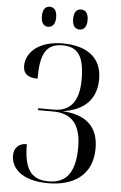

<svg xmlns="http://www.w3.org/2000/svg" viewBox="-61 -952 632 1004"><g transform="rotate(5 255.0 -450.0)"><path d="M324 -805C345 -805 362 -820 362 -857C362 -896 345 -910 324 -910C302 -910 286 -896 286 -857C286 -820 302 -805 324 -805ZM159 -805C180 -805 197 -820 197 -857C197 -896 180 -910 159 -910C138 -910 122 -896 122 -857C122 -820 138 -805 159 -805ZM230 10C366 10 462 -54 462 -193C462 -311 392 -365 273 -372C390 -388 449 -453 449 -556C449 -674 363 -725 243 -725C108 -725 52 -653 52 -591C52 -547 80 -530 128 -530C128 -645 148 -715 243 -715C327 -715 358 -663 358 -545C358 -434 315 -376 227 -376H145V-366H224C321 -366 371 -311 371 -191C371 -51 319 0 231 0C135 0 102 -61 102 -184C60 -184 35 -159 35 -118C35 -56 88 10 230 10Z"/></g></svg>

Font: Noto Serif Display Condensed
Style: Regular
Weight: 400
Width: 3
Designer: Monotype Design Team
Foundry: Monotype Imaging Inc.
Version: Version 2.009